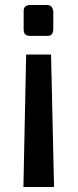

<svg xmlns="http://www.w3.org/2000/svg" viewBox="-20 -481 313 771"><path d="M75 -363V-438Q75 -459 99 -461H170Q184 -460 189 -451Q194 -442 194 -435V-364Q193 -337 172 -337H99Q75 -337 75 -363ZM74 270 85 -262H185L197 270Z"/></svg>

Font: Exo
Style: DemiBold
Weight: 600
Designer: Natanael Gama
Version: Version 1.00